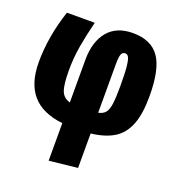

<svg xmlns="http://www.w3.org/2000/svg" viewBox="-139 -664 923 1000"><g transform="rotate(20 323.0 -163.5)"><path d="M399 16V207L242 224V16Q128 3 73 -61Q18 -125 18 -241Q18 -383 68 -533H222Q202 -453 191 -388Q180 -323 180 -254Q180 -175 193 -141.5Q206 -108 242 -99V-335Q242 -435 289.5 -493Q337 -551 429 -551Q529 -551 575 -486Q621 -421 621 -270Q621 -173 597.5 -113Q574 -53 525.5 -23Q477 7 399 16ZM460 -268Q460 -341 456 -377.5Q452 -414 445 -426Q438 -438 426 -438Q411 -438 405 -423Q399 -408 399 -365V-99Q424 -104 437 -119Q450 -134 455 -168Q460 -202 460 -268Z"/></g></svg>

Font: Fira Sans Compressed ExtraBold
Style: Regular
Weight: 800
Width: 1
Designer: bBox Type GmbH & Carrois Corporate GbR & Edenspiekermann AG
Foundry: bBox Type GmbH & Carrois Corporate GbR & Edenspiekermann AG
Version: Version 4.301